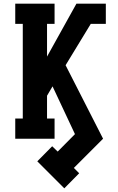

<svg xmlns="http://www.w3.org/2000/svg" viewBox="-20 -755 640 1045"><path d="M330 270 183 123 264 41 294 70 388 -25 266 -285 236 -234V-110H277V0H63V-110H104V-625H63V-735H277V-625H236V-447L396 -735H556V-625H474L337 -400L541 0L382 159L411 188Z"/></svg>

Font: Iosevka Etoile Extrabold
Style: Regular
Weight: 800
Designer: Belleve Invis
Foundry: Belleve Invis
Version: Version 22.1.2; ttfautohint (v1.8.4)